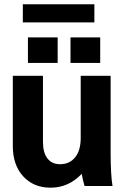

<svg xmlns="http://www.w3.org/2000/svg" viewBox="-20 -871 591 899"><path d="M506.8 0H376Q367.2 -28.3 362.8 -57.1Q301.3 7.8 216.8 7.8Q137.2 7.8 88.6 -45.4Q40 -98.6 40 -187V-516.1H181.2V-206.1Q181.2 -156.2 202.1 -129.2Q223.1 -102.1 261.2 -102.1Q305.7 -102.1 331.8 -134.3Q357.9 -166.5 357.9 -225.1V-516.1H498V-155.8Q498 -54.2 506.8 0ZM250 -576.2H110.8V-695.8H250ZM449.2 -576.2H310.1V-695.8H449.2ZM86.9 -766.1V-851.1H421.9V-766.1Z"/></svg>

Font: LT Superior
Style: Bold
Weight: 400
Designer: Daniel Lyons
Foundry: LyonsType
Version: Version 1.000